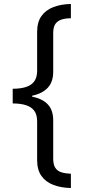

<svg xmlns="http://www.w3.org/2000/svg" viewBox="-20 -812 431 967"><path d="M44 -365Q84 -365 111.5 -374Q139 -383 153 -403Q167 -423 167 -455V-651Q167 -701 189 -731.5Q211 -762 249.5 -776.5Q288 -791 337 -792V-720Q310 -720 290 -713.5Q270 -707 259 -691.5Q248 -676 248 -645V-450Q248 -400 221 -370.5Q194 -341 142 -330V-325Q194 -315 221 -286Q248 -257 248 -206V-13Q248 18 259 34Q270 50 290 56Q310 62 337 63V135Q288 134 249.5 119.5Q211 105 189 74.5Q167 44 167 -6V-201Q167 -234 153 -253.5Q139 -273 111.5 -282Q84 -291 44 -291Z"/></svg>

Font: lbangla05
Style: Book
Weight: 400
Designer: Jelle Bosma - Monotype Design Team
Foundry: Monotype Imaging Inc.
Version: Version 2.003